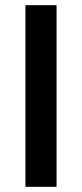

<svg xmlns="http://www.w3.org/2000/svg" viewBox="-20 -720 315 740"><path d="M198 -700H78V0H198Z"/></svg>

Font: NM-font
Style: Medium
Weight: 500
Designer: ""
Foundry: ""
Version: ""